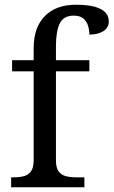

<svg xmlns="http://www.w3.org/2000/svg" viewBox="-20 -790 479 810"><path d="M27 0V-42H40Q63 -42 81.5 -47Q100 -52 111 -67.5Q122 -83 122 -114V-489H31V-536H122V-586Q122 -675 169.5 -722.5Q217 -770 299 -770Q351 -770 381.5 -761Q412 -752 425.5 -736.5Q439 -721 439 -700Q439 -673 416 -658.5Q393 -644 357 -644Q357 -664 351 -682.5Q345 -701 331 -712.5Q317 -724 291 -724Q248 -724 232 -691Q216 -658 216 -595V-536H357V-489H216V-114Q216 -83 227 -67.5Q238 -52 257 -47Q276 -42 298 -42H336V0Z"/></svg>

Font: Noto Serif Toto
Style: Regular
Weight: 400
Designer: Monotype Design Team
Foundry: Monotype Imaging Inc.
Version: Version 2.001